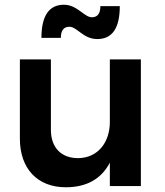

<svg xmlns="http://www.w3.org/2000/svg" viewBox="-20 -786 696 811"><path d="M273 -673C306 -673 331 -621 391 -621C454 -621 486 -667 486 -760H404C404 -729 392 -713 368 -713C336 -713 306 -766 250 -766C187 -766 155 -719 155 -626H237C237 -657 249 -673 273 -673ZM575 -535H444V-271C444 -185 394 -119 310 -118C238 -118 195 -163 195 -238V-535H64V-200C64 -74 138 5 258 5C343 5 407 -28 444 -99V0H575Z"/></svg>

Font: Montserrat_SPRD_medium Medium
Style: Regular
Weight: 400
Designer: Julieta Ulanovsky edited by Nelly Hempel
Foundry: Julieta Ulanovsky
Version: Version 4.000;PS 004.000;hotconv 1.0.88;makeotf.lib2.5.64775